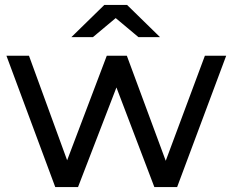

<svg xmlns="http://www.w3.org/2000/svg" viewBox="-20 -755 939 775"><path d="M6 -530 203 0H295L450 -402L603 0H695L893 -530H807L649 -106L492 -530H411L251 -108L97 -530ZM268 -605H355L447 -682L539 -605H626L493 -735H401Z"/></svg>

Font: Malon Grotesk Med
Style: Regular
Weight: 500
Designer: Julieta Ulanovsky
Foundry: Julieta Ulanovsky
Version: Version 7.200